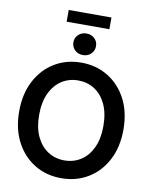

<svg xmlns="http://www.w3.org/2000/svg" viewBox="-110 -1137 969 1229"><g transform="rotate(10 374.0 -522.5)"><path d="M374 11.7Q276.4 11.7 200 -34.9Q123.5 -81.5 79.3 -165.8Q35.2 -250 35.2 -363.3Q35.2 -477.1 79.3 -561.5Q123.5 -646 200 -692.6Q276.4 -739.3 374 -739.3Q471.2 -739.3 547.9 -692.6Q624.5 -646 668.7 -561.5Q712.9 -477.1 712.9 -363.3Q712.9 -250 668.7 -165.5Q624.5 -81.1 547.9 -34.7Q471.2 11.7 374 11.7ZM374 -104Q433.6 -104 480.7 -134.3Q527.8 -164.6 555.2 -222.4Q582.5 -280.3 582.5 -363.3Q582.5 -446.8 555.2 -504.9Q527.8 -563 480.7 -593.3Q433.6 -623.5 374 -623.5Q314.5 -623.5 267.3 -593.3Q220.2 -563 192.6 -504.9Q165 -446.8 165 -363.3Q165 -280.3 192.6 -222.4Q220.2 -164.6 267.3 -134.3Q314.5 -104 374 -104ZM512.7 -1057.1V-981H234.9V-1057.1ZM374 -788.6Q342.3 -788.6 321.3 -808.8Q300.3 -829.1 300.3 -858.9Q300.3 -888.7 321.3 -908.7Q342.3 -928.7 374 -928.7Q405.3 -928.7 426.3 -908.7Q447.3 -888.7 447.3 -858.9Q447.3 -829.1 426.3 -808.8Q405.3 -788.6 374 -788.6Z"/></g></svg>

Font: Inter Display SemiBold
Style: Regular
Weight: 600
Designer: Rasmus Andersson
Foundry: rsms
Version: Version 4.001;git-9221beed3